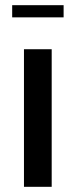

<svg xmlns="http://www.w3.org/2000/svg" viewBox="-20 -721 292 741"><path d="M72.5 0V-531H179.5V0ZM27 -654V-701H225.5V-654Z"/></svg>

Font: Epilogue Medium
Style: Regular
Weight: 500
Designer: Tyler Finck
Foundry: Etcetera Type Co
Version: Version 2.111; ttfautohint (v1.8.3)